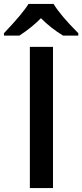

<svg xmlns="http://www.w3.org/2000/svg" viewBox="-57 -951 416 971"><path d="M339 -783Q249 -873 214 -931H87Q59 -884 -37 -783V-771H41Q103 -811 150 -859Q202 -807 262 -771H339ZM211 -714H94V0H211Z"/></svg>

Font: OpenSansMMV
Style: Semibold
Weight: 600
Designer: Steve Matteson
Foundry: Ascender Corporation
Version: Version 6.000